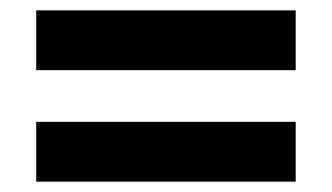

<svg xmlns="http://www.w3.org/2000/svg" viewBox="-20 -457 640 370"><path d="M549.8 -321.8H49.8V-437H549.8ZM549.8 -106.9H49.8V-222.2H549.8Z"/></svg>

Font: Kadwa
Style: Bold
Weight: 700
Designer: Sol Matas
Foundry: Sol Matas
Version: Version 1.001;PS 001.000;hotconv 1.0.70;makeotf.lib2.5.58329